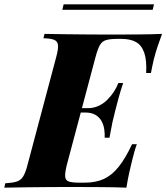

<svg xmlns="http://www.w3.org/2000/svg" viewBox="-65 -864 766 884"><path d="M234 -346 238 -366H444L439 -346ZM340 -366Q365 -366 387.5 -376Q410 -386 427.5 -403Q445 -420 458.5 -440.5Q472 -461 480 -482H502Q488 -439 481 -413Q474 -387 466 -356Q462 -337 457.5 -321Q453 -305 449.5 -284.5Q446 -264 439 -230H417Q418 -248 415 -268.5Q412 -289 402.5 -306.5Q393 -324 374.5 -335Q356 -346 327 -346ZM608 -528Q611 -587 599 -621.5Q587 -656 561 -670.5Q535 -685 493 -685H476Q442 -685 423.5 -679.5Q405 -674 395 -656.5Q385 -639 375 -602L243 -106Q234 -70 235 -52Q236 -34 251.5 -28.5Q267 -23 300 -23H325Q376 -23 413 -40Q450 -57 481 -95.5Q512 -134 543 -200H565Q560 -187 554.5 -168Q549 -149 544 -128Q539 -109 531 -73.5Q523 -38 517 0Q466 -2 403.5 -2.5Q341 -3 291 -3Q265 -3 225 -3Q185 -3 138.5 -2.5Q92 -2 44.5 -1.5Q-3 -1 -45 0L-41 -20Q-7 -22 12 -28Q31 -34 42 -52Q53 -70 62 -106L194 -602Q204 -639 202 -656.5Q200 -674 184.5 -680.5Q169 -687 135 -688L140 -708Q182 -707 229.5 -706.5Q277 -706 323.5 -705.5Q370 -705 410 -705Q450 -705 476 -705Q521 -705 578 -705.5Q635 -706 681 -708Q668 -673 659.5 -647Q651 -621 643 -590Q639 -572 635.5 -556Q632 -540 630 -528ZM644 -844 638 -819H222L228 -844Z"/></svg>

Font: Playfair Display ExtraBold
Style: Italic
Weight: 800
Italic angle: -14°
Designer: Claus Eggers Sørensen
Foundry: Claus Eggers Sørensen
Version: Version 1.203